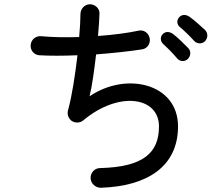

<svg xmlns="http://www.w3.org/2000/svg" viewBox="-20 -833 1040 907"><path d="M456 54C675 47 821 -46 821 -236C821 -439 576 -496 403 -378C414 -421 425 -499 434 -576C511 -582 589 -590 652 -600C677 -604 692 -629 687 -653C682 -678 658 -694 634 -688C582 -677 514 -668 443 -663C447 -705 449 -743 450 -769C451 -794 428 -813 404 -813C379 -812 360 -791 360 -766C360 -740 358 -702 354 -658C289 -656 226 -657 174 -662C149 -664 127 -646 125 -621C122 -597 140 -574 165 -572C214 -569 278 -569 346 -572C335 -479 320 -378 301 -311C296 -292 304 -272 320 -261C337 -251 358 -252 373 -264C541 -405 731 -376 731 -236C731 -113 660 -44 453 -39C427 -39 407 -17 408 9C409 34 431 54 456 54ZM749 -672C735 -658 738 -637 751 -625C773 -605 797 -581 816 -558C828 -542 852 -540 867 -554C881 -568 884 -591 869 -606C849 -627 817 -658 798 -672C782 -684 762 -686 749 -672ZM826 -751C813 -736 816 -716 830 -705C853 -686 877 -662 897 -640C911 -625 934 -624 948 -638C962 -652 964 -676 949 -691C928 -711 895 -740 875 -754C859 -765 839 -766 826 -751Z"/></svg>

Font: 寒蝉半圆体
Style: Regular
Weight: 400
Designer: Yoshimichi Ohira & Warren
Foundry: ChillType
Version: Version 1.800;Glyphs 3.1.1 (3135)